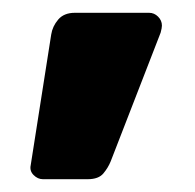

<svg xmlns="http://www.w3.org/2000/svg" viewBox="-20 -200 304 300"><path d="M47 80Q39 80 32.5 73.5Q26 67 28 58L60 -146Q62 -159 71 -169.5Q80 -180 97 -180H213Q221 -180 227 -174Q233 -168 233 -160Q233 -158 232.5 -155.5Q232 -153 231 -149L153 52Q149 62 141.5 71Q134 80 117 80Z"/></svg>

Font: Fz Rubik
Style: Bold
Weight: 700
Designer: Hubert and Fischer
Foundry: Hubert and Fischer
Version: Vit hóa bi FontZin.com